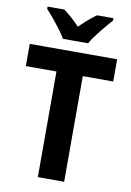

<svg xmlns="http://www.w3.org/2000/svg" viewBox="-100 -994 723 1056"><g transform="rotate(10 261.5 -466.5)"><path d="M192 -773H332C358 -818 413 -883 446 -920V-933H354C323 -911 295 -886 261 -853C230 -885 201 -912 171 -933H78V-920C113 -883 167 -816 192 -773ZM335 0V-590H505V-714H17V-590H188V0Z"/></g></svg>

Font: Noto Sans Thai Looped SemiCondensed
Style: Bold
Weight: 700
Width: 4
Designer: Sasikarn Vongin, Ben Mitchell
Foundry: The Fontpad Ltd
Version: Version 1.001